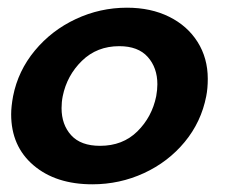

<svg xmlns="http://www.w3.org/2000/svg" viewBox="-20 -471 615 499"><path d="M9 -174Q9 -194 14 -221Q27 -287 70.5 -339.5Q114 -392 177 -421.5Q240 -451 310 -451Q372 -451 419.5 -427.5Q467 -404 493.5 -362Q520 -320 520 -266Q520 -241 516 -221Q503 -154 460 -102Q417 -50 354 -21Q291 8 220 8Q125 8 67 -41.5Q9 -91 9 -174ZM140 -190Q140 -147 165 -119.5Q190 -92 240 -92Q299 -92 337 -129.5Q375 -167 386 -221Q389 -238 389 -252Q389 -295 364 -323Q339 -351 290 -351Q232 -351 193 -313Q154 -275 143 -221Q140 -206 140 -190Z"/></svg>

Font: Teachers SemiBold
Style: Italic
Weight: 600
Designer: Alfredo Marco Pradil & Chank Diesel
Version: Version 0.009